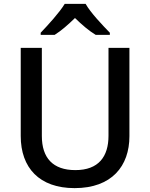

<svg xmlns="http://www.w3.org/2000/svg" viewBox="-20 -961 776 991"><path d="M422 -941H314C287 -896 227 -831 190 -792V-781H262C297 -803 331 -833 367 -868C403 -833 439 -802 474 -781H547V-792C510 -830 447 -896 422 -941ZM648 -258V-714H540V-260C540 -153 489 -83 369 -83C253 -83 196 -146 196 -259V-714H87V-259C87 -95 183 10 365 10C557 10 648 -104 648 -258Z"/></svg>

Font: Noto Sans Cherokee Medium
Style: Regular
Weight: 500
Designer: Monotype Design Team
Foundry: Monotype Imaging Inc.
Version: Version 2.001